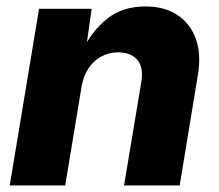

<svg xmlns="http://www.w3.org/2000/svg" viewBox="-20 -568 670 588"><path d="M229.5 -300.8 179.7 0H9.8L99.6 -541H260.7L241.2 -402.8L229.5 -408.2Q261.2 -473.6 308.6 -511Q356 -548.3 424.8 -548.3Q484.4 -548.3 523.9 -521.7Q563.5 -495.1 580.1 -447.8Q596.7 -400.4 585.9 -337.9L530.3 0H359.9L412.6 -315.9Q420.4 -361.8 400.4 -384.8Q380.4 -407.7 342.3 -407.7Q313 -407.7 289.3 -394.5Q265.6 -381.3 250.2 -357.4Q234.9 -333.5 229.5 -300.8Z"/></svg>

Font: Inter 17pt ExtraBold
Style: Italic
Weight: 800
Italic angle: -9.3988°
Version: Version 4.001;git-66647c0bb